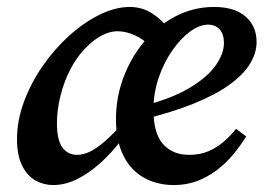

<svg xmlns="http://www.w3.org/2000/svg" viewBox="-20 -519 768 553"><path d="M133 14Q106 14 82.5 1Q59 -12 44 -41.5Q29 -71 29 -118Q29 -172 49 -226Q69 -280 103 -329Q137 -378 179 -416Q221 -454 266.5 -476.5Q312 -499 354 -499Q389 -499 418 -480.5Q447 -462 467 -434L412 -386Q392 -407 367 -418Q342 -429 318 -429Q303 -429 287 -423Q271 -417 255 -405.5Q239 -394 223 -377Q200 -353 182 -318Q164 -283 154 -242.5Q144 -202 144 -164Q144 -116 159.5 -94.5Q175 -73 202 -73Q220 -73 239.5 -82.5Q259 -92 282 -112Q305 -132 334 -164L352 -119H332Q303 -80 269 -49.5Q235 -19 201 -2.5Q167 14 133 14ZM481 14Q432 14 394 -7.5Q356 -29 335 -71.5Q314 -114 314 -175Q314 -239 336 -297Q358 -355 396.5 -400.5Q435 -446 486.5 -472.5Q538 -499 597 -499Q655 -499 687 -471.5Q719 -444 719 -398Q719 -367 700.5 -336Q682 -305 641.5 -275.5Q601 -246 536.5 -220Q472 -194 380 -172L377 -210Q471 -233 524.5 -265Q578 -297 601.5 -331Q625 -365 625 -395Q625 -421 612.5 -434.5Q600 -448 579 -448Q555 -448 528 -428.5Q501 -409 476.5 -374Q452 -339 437 -295Q422 -251 422 -203Q422 -135 449.5 -104Q477 -73 525 -73Q556 -73 580.5 -83.5Q605 -94 625 -111.5Q645 -129 660 -148L689 -126Q673 -100 652 -74.5Q631 -49 604.5 -29Q578 -9 547.5 2.5Q517 14 481 14Z"/></svg>

Font: Source Serif 4 18pt SemiBold
Style: Italic
Weight: 600
Italic angle: -12°
Designer: Frank Grießhammer
Foundry: Adobe Systems Incorporated
Version: Version 4.004;hotconv 1.0.116;makeotfexe 2.5.65601